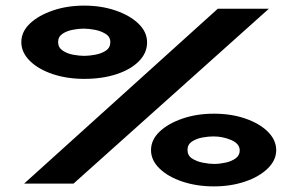

<svg xmlns="http://www.w3.org/2000/svg" viewBox="-20 -654 1040 684"><path d="M280 -373Q219 -373 168 -390Q117 -407 86.5 -437Q56 -467 56 -504Q56 -541 86.5 -570Q117 -599 168 -616.5Q219 -634 280 -634Q341 -634 392 -616.5Q443 -599 473.5 -569.5Q504 -540 504 -503Q504 -465 474.5 -435.5Q445 -406 394.5 -389.5Q344 -373 280 -373ZM66 0 756 -623H938L242 0ZM280 -455Q297 -455 319 -459Q341 -463 357 -473.5Q373 -484 373 -504Q373 -523 356 -533.5Q339 -544 317 -548Q295 -552 278 -552Q261 -552 239.5 -548Q218 -544 202.5 -533.5Q187 -523 187 -504Q187 -485 203 -474Q219 -463 241 -459Q263 -455 280 -455ZM742 10Q681 10 630 -7Q579 -24 548.5 -53.5Q518 -83 518 -119Q518 -156 548.5 -185Q579 -214 630 -231.5Q681 -249 742 -249Q804 -249 854.5 -231.5Q905 -214 934.5 -184.5Q964 -155 964 -119Q964 -83 933.5 -53.5Q903 -24 852.5 -7Q802 10 742 10ZM743 -70Q762 -70 783 -74.5Q804 -79 819 -89.5Q834 -100 834 -118Q834 -142 804 -155Q774 -168 740 -168Q722 -168 700.5 -164Q679 -160 663.5 -149.5Q648 -139 648 -120Q648 -100 664 -89.5Q680 -79 702.5 -74.5Q725 -70 743 -70Z"/></svg>

Font: Inconsolata UltraExpanded ExtraBold
Style: Regular
Weight: 800
Width: 9
Monospace: yes
Designer: Raph Levien, Cyreal, Brenton Simpson
Foundry: Raph Levien, Cyreal, Google
Version: Version 3.001; ttfautohint (v1.8.2.53-6de2)